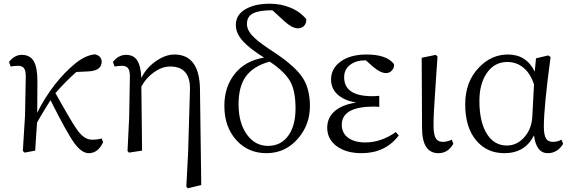

<svg xmlns="http://www.w3.org/2000/svg" viewBox="-20 -808 3060 1030"><path d="M456.1 13.7Q418 13.7 378.9 -40Q337.9 -96.7 251 -270.5Q244.1 -258.8 229.5 -236.3Q197.3 -184.6 178.7 -150.4Q176.8 -122.1 172.9 -64.5Q169.9 -21.5 168.9 0L112.3 10.7L102.5 2L114.3 -188.5L118.2 -398.4Q118.2 -428.7 108.9 -441.9Q99.6 -455.1 75.2 -455.1Q62.5 -455.1 37.1 -451.2L28.3 -475.6Q57.6 -513.7 96.7 -513.7Q140.6 -513.7 160.6 -480.5Q180.7 -447.3 180.7 -373Q180.7 -252.9 179.7 -203.1Q217.8 -281.2 274.4 -354.5Q327.1 -420.9 382.3 -466.3Q437.5 -511.7 489.3 -516.6Q525.4 -507.8 525.4 -476.6Q525.4 -427.7 451.2 -424.8L389.6 -421.9Q335.9 -375 277.3 -308.6Q293 -281.2 319.3 -234.4Q377.9 -130.9 401.4 -101.6Q435.5 -58.6 473.6 -58.6Q504.9 -58.6 525.4 -65.4L533.2 -44.9Q505.9 13.7 456.1 13.7Z M987.3 202.1 979.5 193.4 989.3 6.8 999 -325.2Q1002.9 -451.2 892.6 -451.2Q849.6 -451.2 806.6 -420.9Q763.7 -390.6 738.3 -343.8L742.2 0L671.9 10.7L664.1 2L672.9 -177.7L676.8 -398.4Q676.8 -428.7 667 -441.9Q657.2 -455.1 632.8 -455.1Q620.1 -455.1 594.7 -451.2L585.9 -475.6Q615.2 -513.7 656.2 -513.7Q696.3 -513.7 714.8 -485.4Q735.4 -456.1 738.3 -389.6Q765.6 -446.3 820.3 -482.4Q869.1 -515.6 915 -515.6Q1048.8 -515.6 1052.7 -333L1059.6 184.6Z M1409.2 13.7Q1310.5 13.7 1247.1 -57.1Q1183.6 -127.9 1183.6 -240.2Q1183.6 -339.8 1237.3 -409.2Q1293.9 -482.4 1396.5 -499Q1322.3 -545.9 1289.1 -581.1Q1245.1 -626 1245.1 -673.8Q1245.1 -729.5 1298.8 -759.8Q1348.6 -788.1 1427.7 -788.1Q1485.4 -788.1 1536.1 -767.6Q1589.8 -746.1 1623 -705.1Q1624 -682.6 1611.3 -669.4Q1598.6 -656.2 1578.1 -656.2Q1547.9 -656.2 1508.8 -691.4L1441.4 -752.9Q1372.1 -752.9 1339.8 -737.3Q1304.7 -720.7 1304.7 -679.7Q1304.7 -642.6 1343.8 -606.4Q1372.1 -578.1 1458 -522.5Q1565.4 -450.2 1604.5 -389.6Q1642.6 -330.1 1642.6 -239.3Q1642.6 -139.6 1580.1 -66.4Q1511.7 13.7 1409.2 13.7ZM1527.3 -81.1Q1565.4 -134.8 1565.4 -226.6Q1565.4 -318.4 1538.1 -369.1Q1508.8 -422.9 1426.8 -477.5Q1337.9 -453.1 1297.9 -396.5Q1259.8 -342.8 1259.8 -248Q1259.8 -148.4 1304.7 -85.9Q1348.6 -25.4 1418 -25.4Q1487.3 -25.4 1527.3 -81.1Z M1919.9 13.7Q1838.9 13.7 1788.1 -22.5Q1735.4 -59.6 1735.4 -123Q1735.4 -176.8 1775.9 -211.9Q1816.4 -247.1 1891.6 -257.8Q1824.2 -268.6 1788.1 -303.7Q1755.9 -335.9 1755.9 -380.9Q1755.9 -439.5 1805.7 -476.6Q1858.4 -515.6 1946.3 -515.6Q2054.7 -515.6 2093.8 -463.9Q2095.7 -445.3 2083 -430.7Q2070.3 -416 2050.8 -416Q2021.5 -416 1982.4 -449.2L1942.4 -484.4H1940.4Q1890.6 -484.4 1859.4 -460.9Q1826.2 -436.5 1826.2 -393.6Q1826.2 -292 1977.5 -292Q1993.2 -292 2014.6 -293.9V-234.4Q2011.7 -234.4 2007.8 -235.4Q1992.2 -236.3 1987.3 -236.3Q1813.5 -236.3 1813.5 -138.7Q1813.5 -94.7 1847.2 -69.3Q1880.9 -43.9 1940.4 -43.9Q2024.4 -43.9 2103.5 -99.6L2119.1 -81.1Q2046.9 13.7 1919.9 13.7Z M2332 13.7Q2244.1 13.7 2244.1 -122.1L2242.2 -498L2317.4 -513.7L2327.1 -504.9Q2323.2 -449.2 2317.4 -362.3Q2304.7 -186.5 2305.7 -129.9Q2306.6 -82 2319.3 -63.5Q2331.1 -46.9 2356.4 -46.9Q2377.9 -46.9 2403.3 -58.6L2412.1 -37.1Q2383.8 13.7 2332 13.7Z M2685.5 13.7Q2593.8 13.7 2537.1 -51.8Q2475.6 -122.1 2475.6 -248Q2475.6 -370.1 2549.8 -446.3Q2616.2 -515.6 2705.1 -515.6Q2803.7 -515.6 2848.6 -423.8L2855.5 -495.1L2920.9 -510.7L2933.6 -502Q2897.5 -233.4 2897.5 -128.9Q2897.5 -82 2910.2 -63.5Q2920.9 -46.9 2946.3 -46.9Q2970.7 -46.9 2992.2 -58.6L3001 -36.1Q2969.7 13.7 2918.9 13.7Q2856.4 13.7 2844.7 -82Q2796.9 13.7 2685.5 13.7ZM2699.2 -27.3Q2752.9 -27.3 2792 -71.3Q2833 -116.2 2835.9 -186.5L2844.7 -354.5Q2826.2 -413.1 2788.6 -444.3Q2751 -475.6 2702.1 -475.6Q2631.8 -475.6 2590.8 -415Q2551.8 -357.4 2551.8 -266.6Q2551.8 -151.4 2593.8 -86.9Q2632.8 -27.3 2699.2 -27.3Z"/></svg>

Font: Bpmf GenRyu Min R
Style: R
Weight: 400
Foundry: But Ko
Version: Version 1.320